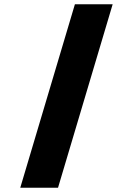

<svg xmlns="http://www.w3.org/2000/svg" viewBox="-20 -880 548 900"><path d="M75 0H252L508.1 -860H331.1Z"/></svg>

Font: Hussar
Style: BdOblThree
Weight: 700
Foundry: Cannot Into Space Fonts
Version: Version 2.00